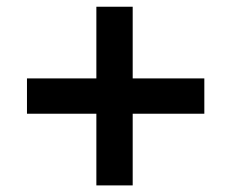

<svg xmlns="http://www.w3.org/2000/svg" viewBox="-20 -649 688 573"><path d="M60.5 -309.6V-415H267.6V-628.9H376V-415H589.8V-309.6H376V-95.7H267.6V-309.6Z"/></svg>

Font: GenEi M Gothic v2 Medium
Style: Regular
Weight: 500
Version: Version 2.0